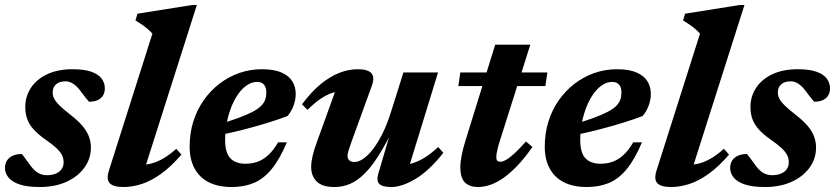

<svg xmlns="http://www.w3.org/2000/svg" viewBox="-24 -738 3353 771"><path d="M63.5 -119.5Q68.5 -114 75.5 -104.5Q82.5 -95 98.5 -73Q114.5 -51.5 130.2 -43Q146 -34.5 163.5 -34.5Q184 -34.5 199.2 -40.5Q214.5 -46.5 223 -58.2Q231.5 -70 231.5 -86.5Q231.5 -100 226 -112.8Q220.5 -125.5 205 -140.8Q189.5 -156 159.5 -177Q130 -197.5 111.8 -217.5Q93.5 -237.5 85.5 -259.5Q77.5 -281.5 77.5 -308Q77.5 -350.5 100 -385Q122.5 -419.5 165.2 -439.8Q208 -460 267.5 -460Q314 -460 342.5 -450Q371 -440 384 -422.5Q397 -405 397 -383.5Q397 -367 389.8 -354.8Q382.5 -342.5 368.2 -336Q354 -329.5 333.5 -329.5Q329 -334.5 321.5 -343.5Q314 -352.5 300 -371.5Q286.5 -390.5 271 -401Q255.5 -411.5 240 -411.5Q214 -411.5 200.8 -399.2Q187.5 -387 187.5 -366.5Q187.5 -354.5 193.2 -342.5Q199 -330.5 214.8 -314.8Q230.5 -299 261 -275.5Q291 -252 308.5 -230.8Q326 -209.5 333.5 -188.5Q341 -167.5 341 -145.5Q341 -101 315 -65Q289 -29 243 -8Q197 13 135.5 13Q86 13 55.2 2.8Q24.5 -7.5 10.2 -25Q-4 -42.5 -4 -63.5Q-4 -80.5 3.8 -93Q11.5 -105.5 26.8 -112.5Q42 -119.5 63.5 -119.5Z M588 -603Q579.5 -612.5 569 -621.5Q558.5 -630.5 546.2 -639Q534 -647.5 520 -656L528 -683L748 -718H766.5L550 -38L525 -77Q553 -74.5 578.8 -80.2Q604.5 -86 630.2 -100.8Q656 -115.5 684 -140.5L704.5 -117Q662.5 -68.5 622.8 -40Q583 -11.5 545.2 0.8Q507.5 13 471.5 13Q431 13 416.5 -2.5Q402 -18 413.5 -53.5Z M1008 -409Q987.5 -409 968.2 -396.2Q949 -383.5 933 -361Q917 -338.5 905.2 -309Q893.5 -279.5 886.8 -245.8Q880 -212 880 -177Q880 -124 901.2 -102.2Q922.5 -80.5 961.5 -80.5Q988 -80.5 1010.2 -88.5Q1032.5 -96.5 1053 -115Q1073.5 -133.5 1093 -166.5H1128Q1098.5 -97 1065.8 -57.8Q1033 -18.5 994 -2.8Q955 13 906 13Q852 13 814.2 -6.2Q776.5 -25.5 757 -62Q737.5 -98.5 737.5 -149.5Q737.5 -202.5 752.2 -249.8Q767 -297 794 -335.5Q821 -374 857.5 -402Q894 -430 937.2 -445Q980.5 -460 1027.5 -460Q1076.5 -460 1106.5 -446.8Q1136.5 -433.5 1150 -411.2Q1163.5 -389 1163.5 -361Q1163.5 -337.5 1154.8 -313.8Q1146 -290 1130.5 -272Q1099 -260 1064 -249Q1029 -238 992.2 -227.8Q955.5 -217.5 918.5 -208.8Q881.5 -200 845.5 -192.5L847.5 -236.5Q898.5 -251.5 933.5 -264.5Q968.5 -277.5 990.8 -289.2Q1013 -301 1024.8 -313Q1036.5 -325 1041 -338.2Q1045.5 -351.5 1045.5 -367Q1045.5 -380.5 1041.2 -389.8Q1037 -399 1029 -404Q1021 -409 1008 -409Z M1495.5 -42 1553 -237 1560 -229.5Q1527 -162.5 1497.8 -115.8Q1468.5 -69 1440 -40.8Q1411.5 -12.5 1382 0.2Q1352.5 13 1319 13Q1269.5 13 1247.5 -9.5Q1225.5 -32 1225.5 -67.5Q1225.5 -86.5 1231.2 -111.8Q1237 -137 1249.5 -170.5L1336 -409.5L1362.5 -372Q1335 -373 1310.5 -365Q1286 -357 1261.8 -340.2Q1237.5 -323.5 1211 -297L1188.5 -319Q1227 -370.5 1265 -401.2Q1303 -432 1340 -446Q1377 -460 1412.5 -460Q1454 -460 1467.8 -443.5Q1481.5 -427 1469 -393L1386 -164.5Q1378.5 -143.5 1375 -131.5Q1371.5 -119.5 1371.5 -111.5Q1371.5 -100.5 1378.8 -94Q1386 -87.5 1399.5 -87.5Q1415.5 -87.5 1434.5 -100.2Q1453.5 -113 1473.2 -138.2Q1493 -163.5 1512 -201.8Q1531 -240 1547 -291.5L1596 -447H1735L1609 -37L1587.5 -75.5Q1611 -76 1634.5 -83.2Q1658 -90.5 1683 -106.2Q1708 -122 1735.5 -147.5L1756.5 -124.5Q1699.5 -52.5 1644.8 -19.8Q1590 13 1547.5 13Q1512 13 1499.2 0.5Q1486.5 -12 1495.5 -42Z M1816.5 -392.5 1824.5 -447H2174L2166 -392.5ZM1988 -187.5Q1979.5 -161.5 1975.5 -146Q1971.5 -130.5 1970.2 -121.8Q1969 -113 1969 -107Q1969 -96.5 1973.2 -92.5Q1977.5 -88.5 1985 -88.5Q1995 -88.5 2009.2 -96.8Q2023.5 -105 2043 -123Q2062.5 -141 2088 -170L2114 -148Q2082.5 -102.5 2052.8 -71.8Q2023 -41 1995.8 -22.2Q1968.5 -3.5 1943.2 4.8Q1918 13 1895 13Q1862.5 13 1843.5 -4.8Q1824.5 -22.5 1824.5 -67Q1824.5 -86 1830 -114.8Q1835.5 -143.5 1847.5 -181L1964.5 -558.5H2105.5Z M2434 -409Q2413.5 -409 2394.2 -396.2Q2375 -383.5 2359 -361Q2343 -338.5 2331.2 -309Q2319.5 -279.5 2312.8 -245.8Q2306 -212 2306 -177Q2306 -124 2327.2 -102.2Q2348.5 -80.5 2387.5 -80.5Q2414 -80.5 2436.2 -88.5Q2458.5 -96.5 2479 -115Q2499.5 -133.5 2519 -166.5H2554Q2524.5 -97 2491.8 -57.8Q2459 -18.5 2420 -2.8Q2381 13 2332 13Q2278 13 2240.2 -6.2Q2202.5 -25.5 2183 -62Q2163.5 -98.5 2163.5 -149.5Q2163.5 -202.5 2178.2 -249.8Q2193 -297 2220 -335.5Q2247 -374 2283.5 -402Q2320 -430 2363.2 -445Q2406.5 -460 2453.5 -460Q2502.5 -460 2532.5 -446.8Q2562.5 -433.5 2576 -411.2Q2589.5 -389 2589.5 -361Q2589.5 -337.5 2580.8 -313.8Q2572 -290 2556.5 -272Q2525 -260 2490 -249Q2455 -238 2418.2 -227.8Q2381.5 -217.5 2344.5 -208.8Q2307.5 -200 2271.5 -192.5L2273.5 -236.5Q2324.5 -251.5 2359.5 -264.5Q2394.5 -277.5 2416.8 -289.2Q2439 -301 2450.8 -313Q2462.5 -325 2467 -338.2Q2471.5 -351.5 2471.5 -367Q2471.5 -380.5 2467.2 -389.8Q2463 -399 2455 -404Q2447 -409 2434 -409Z M2787 -603Q2778.5 -612.5 2768 -621.5Q2757.5 -630.5 2745.2 -639Q2733 -647.5 2719 -656L2727 -683L2947 -718H2965.5L2749 -38L2724 -77Q2752 -74.5 2777.8 -80.2Q2803.5 -86 2829.2 -100.8Q2855 -115.5 2883 -140.5L2903.5 -117Q2861.5 -68.5 2821.8 -40Q2782 -11.5 2744.2 0.8Q2706.5 13 2670.5 13Q2630 13 2615.5 -2.5Q2601 -18 2612.5 -53.5Z M2975.5 -119.5Q2980.5 -114 2987.5 -104.5Q2994.5 -95 3010.5 -73Q3026.5 -51.5 3042.2 -43Q3058 -34.5 3075.5 -34.5Q3096 -34.5 3111.2 -40.5Q3126.5 -46.5 3135 -58.2Q3143.5 -70 3143.5 -86.5Q3143.5 -100 3138 -112.8Q3132.5 -125.5 3117 -140.8Q3101.5 -156 3071.5 -177Q3042 -197.5 3023.8 -217.5Q3005.5 -237.5 2997.5 -259.5Q2989.5 -281.5 2989.5 -308Q2989.5 -350.5 3012 -385Q3034.5 -419.5 3077.2 -439.8Q3120 -460 3179.5 -460Q3226 -460 3254.5 -450Q3283 -440 3296 -422.5Q3309 -405 3309 -383.5Q3309 -367 3301.8 -354.8Q3294.5 -342.5 3280.2 -336Q3266 -329.5 3245.5 -329.5Q3241 -334.5 3233.5 -343.5Q3226 -352.5 3212 -371.5Q3198.5 -390.5 3183 -401Q3167.5 -411.5 3152 -411.5Q3126 -411.5 3112.8 -399.2Q3099.5 -387 3099.5 -366.5Q3099.5 -354.5 3105.2 -342.5Q3111 -330.5 3126.8 -314.8Q3142.5 -299 3173 -275.5Q3203 -252 3220.5 -230.8Q3238 -209.5 3245.5 -188.5Q3253 -167.5 3253 -145.5Q3253 -101 3227 -65Q3201 -29 3155 -8Q3109 13 3047.5 13Q2998 13 2967.2 2.8Q2936.5 -7.5 2922.2 -25Q2908 -42.5 2908 -63.5Q2908 -80.5 2915.8 -93Q2923.5 -105.5 2938.8 -112.5Q2954 -119.5 2975.5 -119.5Z"/></svg>

Font: Newsreader 16pt 16pt
Style: Bold Italic
Weight: 700
Italic angle: -17°
Version: Version 1.003